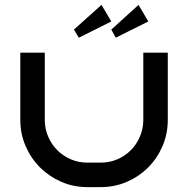

<svg xmlns="http://www.w3.org/2000/svg" viewBox="-20 -765 769 785"><path d="M666 -549.8V-274.9Q666 -217.8 644.5 -167.7Q623 -117.7 585.7 -80.3Q548.3 -43 498.5 -21.5Q448.7 0 392.1 0H336.9Q280.3 0 230.5 -21.7Q180.7 -43.5 143.3 -80.8Q106 -118.2 84.5 -168.2Q63 -218.3 63 -274.9V-549.8H163.1V-274.9Q163.1 -238.8 176.8 -206.8Q190.4 -174.8 214.1 -151.1Q237.8 -127.4 269.3 -113.8Q300.8 -100.1 336.9 -100.1H392.1Q428.2 -100.1 460 -113.8Q491.7 -127.4 515.1 -151.1Q538.6 -174.8 552.2 -206.8Q565.9 -238.8 565.9 -274.9V-549.8ZM435.1 -677.2 302.2 -610.8 282.2 -644 395 -745.1ZM586.4 -677.2 453.1 -610.8 435.1 -644 546.4 -745.1Z"/></svg>

Font: Bruno Ace SC
Style: Regular
Weight: 400
Designer: Astigmatic (AOETI)
Foundry: Astigmatic (AOETI)
Version: Version 1.000